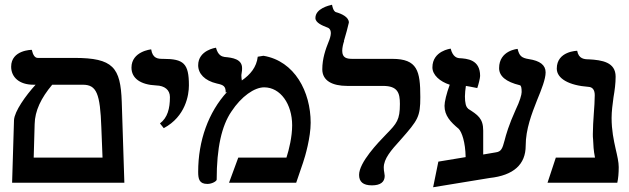

<svg xmlns="http://www.w3.org/2000/svg" viewBox="-20 -770 2649 809"><path d="M31 0H504L493 -341C488 -486 457 -526 293 -526H139C127 -526 119 -538 114 -560C114 -560 27 -560 27 -489C27 -445 61 -413 121 -413H130C88 -367 41 -301 39 -264ZM329 -413C387 -413 402 -376 407 -233C409 -191 410 -148 412 -106H122L126 -247C127 -303 153 -357 200 -413Z M670 -230C762 -279 776 -370 776 -410C776 -503 754 -522 667 -522C646 -522 623 -523 617 -562C617 -562 534 -554 534 -485C534 -440 572 -413 638 -410C674 -409 696 -391 696 -361C696 -313 686 -274 654 -250Z M1066 -531C1061 -487 1035 -456 999 -431C998 -437 997 -445 997 -452C997 -457 998 -461 999 -465L998 -464C1000 -470 1000 -476 1000 -483C1000 -521 960 -527 926 -530C915 -532 899 -536 890 -569C890 -569 815 -559 815 -495C815 -460 842 -430 894 -418C923 -412 931 -406 931 -380L937 -383C858 -297 815 -177 815 -46C815 -15 820 5 854 5C874 5 893 -7 893 -13C893 -147 914 -240 955 -300C997 -364 1052 -402 1093 -402C1162 -402 1211 -331 1211 -242C1211 -194 1198 -140 1187 -106H984L945 0H1228C1237 -27 1248 -58 1257 -85C1266 -111 1289 -191 1289 -253C1289 -383 1222 -513 1090 -535Z M1422 -556C1422 -569 1426 -586 1430 -597H1429C1433 -608 1450 -672 1450 -675C1450 -698 1420 -712 1395 -719C1392 -720 1384 -724 1379 -750C1366 -747 1309 -734 1309 -694C1309 -674 1339 -662 1357 -655C1364 -653 1374 -648 1374 -630C1374 -620 1369 -604 1365 -595C1352 -563 1338 -523 1338 -478C1338 -430 1380 -408 1443 -408H1594C1656 -408 1665 -378 1665 -332C1665 -265 1652 -250 1608 -205C1573 -169 1493 -86 1493 -33C1493 -4 1510 11 1547 11C1583 11 1601 -3 1601 -29C1601 -32 1600 -38 1599 -44C1598 -49 1597 -55 1597 -64C1597 -101 1627 -136 1668 -181C1742 -265 1751 -278 1751 -361C1751 -471 1739 -522 1633 -522H1465C1441 -522 1422 -526 1422 -556Z M2069 -128C2051 -125 2034 -122 2016 -119V-220C2016 -271 1993 -286 1952 -312H1953C1943 -319 1939 -337 1939 -364C1939 -378 1941 -393 1943 -408C1949 -407 1967 -404 1991 -399C1996 -413 2003 -441 2003 -450C2003 -519 1949 -523 1914 -525C1907 -526 1888 -529 1879 -565C1879 -565 1802 -556 1802 -486C1802 -454 1834 -426 1875 -413C1861 -375 1853 -341 1853 -324C1853 -283 1878 -256 1913 -227C1926 -213 1941 -171 1942 -108L1827 -89L1805 19C1875 7 1973 -8 2043 -20C2144 -31 2195 -77 2195 -156C2195 -226 2221 -292 2243 -348C2262 -394 2279 -437 2279 -465C2279 -496 2255 -514 2208 -521C2177 -526 2168 -535 2161 -564C2161 -564 2083 -558 2083 -483C2083 -449 2112 -425 2170 -411C2176 -410 2178 -400 2178 -382C2178 -371 2170 -343 2153 -308C2124 -244 2112 -202 2106 -178C2097 -144 2092 -131 2069 -128Z M2557 -273C2557 -301 2561 -330 2565 -360C2570 -389 2574 -418 2574 -447C2574 -508 2517 -517 2461 -520C2442 -520 2418 -522 2412 -556C2412 -556 2326 -555 2326 -481C2326 -439 2377 -410 2460 -404C2476 -403 2486 -392 2486 -369C2486 -345 2484 -318 2482 -291C2480 -262 2478 -232 2478 -205C2478 -197 2478 -190 2479 -183C2480 -158 2481 -136 2487 -106H2322L2287 0H2581C2585 -18 2587 -40 2587 -66C2587 -87 2581 -113 2574 -143C2566 -179 2557 -221 2557 -273Z"/></svg>

Font: Libertinus Serif Semibold
Style: Regular
Weight: 600
Designer: Philipp H. Poll, Khaled Hosny
Foundry: Caleb Maclennan
Version: Version 7.050;RELEASE